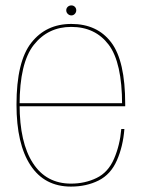

<svg xmlns="http://www.w3.org/2000/svg" viewBox="-20 -686 548 710"><path d="M242.5 4V-7Q151 -7 101.8 -82.8Q52.5 -158.5 52.5 -299Q52.5 -453.5 105 -520Q157.5 -586.5 243.5 -586.5Q332 -586.5 381.8 -520.8Q431.5 -455 431.5 -299L436 -304.5H47.5V-293H443Q443 -298 443 -301.5Q443 -461 391.2 -529.2Q339.5 -597.5 243.5 -597.5Q150.5 -597.5 95.8 -528Q41 -458.5 41 -299Q41 -153.5 92.8 -74.8Q144.5 4 242.5 4ZM242.5 -7V4Q299.5 4 344.5 -18.5Q389.5 -41 412.2 -92.8Q435 -144.5 440 -209H428.5Q423.5 -149.5 401.8 -99Q380 -48.5 337 -27.8Q294 -7 242.5 -7ZM244 -629Q251.5 -629 256.8 -634.8Q262 -640.5 262 -648Q262 -655.5 256.8 -660.8Q251.5 -666 244 -666Q236 -666 230.5 -660.8Q225 -655.5 225 -648Q225 -640 230.8 -634.5Q236.5 -629 244 -629Z"/></svg>

Font: Anybody UltraCondensed Thin Thin
Style: Regular
Weight: 250
Version: Version 1.111